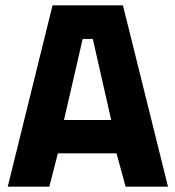

<svg xmlns="http://www.w3.org/2000/svg" viewBox="-20 -700 658 720"><path d="M9 0 177 -680H441L610 0H451L417 -125H197L165 0ZM220 -250H397L328 -554H290Z"/></svg>

Font: Cairo Play ExtraBold
Style: Regular
Weight: 800
Version: Version 3.119